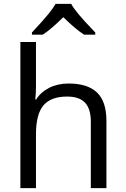

<svg xmlns="http://www.w3.org/2000/svg" viewBox="-20 -978 654 998"><path d="M452.1 0V-346.2Q452.1 -411.6 422.4 -443.8Q392.6 -476.1 329.1 -476.1Q244.6 -476.1 205.8 -430.2Q167 -384.3 167 -279.8V0H85.9V-759.8H167V-529.8Q167 -488.3 163.1 -460.9H168Q191.9 -499.5 236.1 -521.7Q280.3 -543.9 336.9 -543.9Q435.1 -543.9 484.1 -497.3Q533.2 -450.7 533.2 -349.1V0ZM146 -809.1Q208 -875.5 232.9 -906.7Q257.8 -938 269 -958H350.1Q360.8 -937.5 387.5 -905Q414.1 -872.6 475.1 -809.1V-797.9H417Q374 -824.7 309.1 -888.7Q242.7 -823.2 202.1 -797.9H146Z"/></svg>

Font: Open Sans ACDW
Style: acdw
Weight: 400
Foundry: Ascender Corporation
Version: Version 1.10